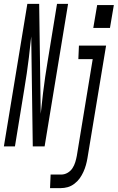

<svg xmlns="http://www.w3.org/2000/svg" viewBox="-62 -755 607 990"><path d="M-42 0 79 -735H140L148 -168L160 -276Q165 -317 171 -358.5Q177 -400 184 -441L232 -735H289L168 0H107L99 -567L87 -459Q82 -418 76 -376.5Q70 -335 63 -294L15 0ZM419 -611 439 -729H525L505 -611ZM196 215 199 145H254Q271 145 286.5 136Q302 127 311.5 112.5Q321 98 326 81.5Q331 65 334 49L416 -450H342L345 -520H485L389 60Q386 78 381 96Q376 114 368 131.5Q360 149 349 164.5Q338 180 321.5 192.5Q305 205 287 210Q269 215 251 215Z"/></svg>

Font: Iosevka SS04
Style: Italic
Weight: 400
Italic angle: -9°
Monospace: yes
Designer: Belleve Invis
Foundry: Belleve Invis
Version: Version 19.0.0; ttfautohint (v1.8.4)